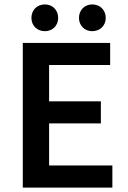

<svg xmlns="http://www.w3.org/2000/svg" viewBox="-20 -848 579 868"><path d="M83 0H488V-100H202V-290H436V-390H202V-554H478V-654H83ZM183 -707C218 -707 243 -733 243 -767C243 -802 218 -828 183 -828C147 -828 122 -802 122 -767C122 -733 147 -707 183 -707ZM397 -707C433 -707 458 -733 458 -767C458 -802 433 -828 397 -828C362 -828 337 -802 337 -767C337 -733 362 -707 397 -707Z"/></svg>

Font: Source Sans Pro Semibold
Style: Regular
Weight: 600
Designer: Paul D. Hunt
Foundry: Adobe Systems Incorporated
Version: Version 3.006;hotconv 1.0.111;makeotfexe 2.5.65597